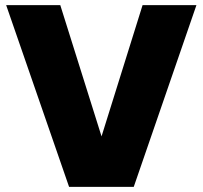

<svg xmlns="http://www.w3.org/2000/svg" viewBox="-20 -725 787 745"><path d="M374 -195.8 533.2 -705.1H742.2L499 0H248L3.9 -705.1H213.9Z"/></svg>

Font: Poppins ExtraBold
Style: Regular
Weight: 800
Designer: Ninad Kale (Devanagari), Jonny Pinhorn (Latin)
Foundry: Indian Type Foundry
Version: Version 3.200;PS 1.000;hotconv 16.6.54;makeotf.lib2.5.65590